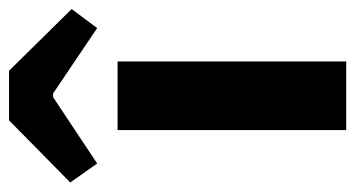

<svg xmlns="http://www.w3.org/2000/svg" viewBox="-244 -570 767 414"><g transform="rotate(-90 139.0 -363.5)"><path d="M326 -592 285 -537 144 -632H136L-7 -537L-48 -595L86 -727H193ZM213 0H65V-493H213Z"/></g></svg>

Font: Exo 2.0
Style: Bold
Weight: 700
Designer: Natanael Gama
Version: Version 1.001;PS 001.001;hotconv 1.0.70;makeotf.lib2.5.58329